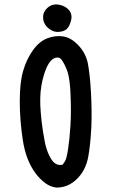

<svg xmlns="http://www.w3.org/2000/svg" viewBox="-20 -849 540 877"><path d="M237.3 7.8Q224.1 6.3 211.4 1.2Q198.7 -3.9 187 -12.5Q175.3 -21 163.8 -32.5Q152.3 -43.9 141.6 -58.6Q98.1 -117.2 84 -210Q70.3 -300.8 70.3 -385.7Q70.3 -428.2 74 -462.9Q77.6 -497.6 85.4 -523.9Q100.6 -577.6 129.9 -618.7Q159.7 -660.6 196.8 -674.3Q233.4 -688 268.6 -682.6Q304.7 -677.2 337.9 -642.1Q371.1 -607.4 381.3 -559.6Q385.7 -536.6 389.4 -503.4Q393.1 -470.2 395.5 -426.8Q400.4 -339.8 397 -264.6Q395 -227.1 391.6 -193.8Q388.2 -160.6 382.8 -131.3Q371.6 -71.3 332 -32.2Q292 7.8 238.3 7.8H237.8ZM265.6 -96.7Q271.5 -103.5 277.8 -114.3Q284.7 -126.5 291 -168.9Q297.9 -212.9 301.8 -275.4Q305.7 -337.9 302.2 -416Q301.3 -441.9 299.1 -462.9Q296.9 -483.9 293.9 -499.3Q291 -514.6 287.1 -524.9Q281.2 -541 274.7 -554Q268.1 -566.9 261.2 -576.2Q250.5 -590.8 231.9 -584.5Q210 -577.1 194.3 -543.5Q186 -525.9 179.7 -503.9Q173.3 -481.9 168.9 -456.5Q160.2 -404.8 166 -336.9Q168 -314 170.4 -291.7Q172.9 -269.5 176.3 -248.3Q179.7 -227.1 183.6 -207Q187 -187 192.4 -170.2Q197.8 -153.3 204.1 -140.1Q210.4 -127 217.8 -116.7Q237.3 -90.3 265.6 -96.7ZM239.3 -703.1Q227.1 -704.1 215.8 -710Q204.6 -715.8 194.8 -725.6Q175.8 -746.1 176.8 -772Q177.2 -784.7 182.9 -795.7Q188.5 -806.6 198.7 -814.9Q219.7 -832.5 249 -827.6Q263.2 -825.2 274.4 -819.3Q285.6 -813.5 294.4 -803.7Q312.5 -783.7 303.7 -752.4Q299.8 -737.8 293.9 -727.8Q288.1 -717.8 279.3 -712.4Q272 -707.5 262 -705.3Q252 -703.1 240.2 -703.1H239.7Z"/></svg>

Font: NaikaiFont
Style: Bold
Weight: 700
Version: Version 1.89